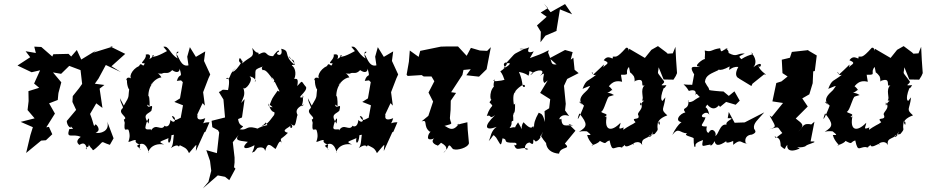

<svg xmlns="http://www.w3.org/2000/svg" viewBox="-20 -828 5244 1087"><path d="M495 9C510 19 498 32 523 11C577 -36 541 -27 602 -8L623 -45L587 -140C604 -85 546 -69 521 -77C558 -89 525 -126 520 -124C509 -102 514 -123 490 -183L525 -243L560 -217L544 -326L571 -347L517 -354L538 -384L579 -460L664 -420L611 -453L689 -523L604 -565H621L508 -530L530 -546L440 -491L415 -545L383 -508L368 -523L282 -521L276 -508L214 -562L174 -564L183 -528L125 -538L151 -504L79 -457L159 -419L207 -430L173 -355L202 -331L141 -312L142 -256L136 -205L176 -158L97 -138L166 -108L152 -63L128 38C157 15 184 -9 213 -32L240 -34L276 -68L257 -110L242 -107L291 -185L258 -243L307 -262L310 -294L311 -302L327 -362L280 -418L326 -410L372 -455L436 -431L445 -353L428 -329L392 -284L390 -251L411 -206L358 -143C358 -115 386 -93 381 -115C385 -99 412 -100 372 -97C353 -37 391 -75 437 -53C392 -20 442 -3 429 -7C465 -33 472 9 470 18C452 0 501 11 475 -19Z M926 -538C943 -551 865 -500 843 -508C832 -514 879 -529 823 -491C816 -472 852 -530 805 -519C813 -491 759 -466 799 -470C790 -436 781 -484 767 -454C726 -436 704 -386 730 -380C690 -406 693 -363 699 -375C696 -340 720 -289 716 -349C700 -267 721 -297 681 -230L659 -272C664 -236 681 -224 675 -216C639 -186 713 -164 681 -151C695 -93 716 -95 687 -142C678 -67 697 -106 708 -92C730 -27 679 -13 733 -33C770 -42 722 -27 774 -8C761 29 795 31 755 -2C792 -32 815 0 822 37C813 40 832 -23 909 -10C873 -27 884 -24 934 -46C926 -13 946 -5 951 -63C984 -65 990 -86 970 -87C957 -49 965 -7 947 10C1001 -25 986 18 998 -6C1022 7 1036 7 1050 39C1107 -28 1089 -12 1089 27L1137 -79L1143 -82L1166 -136C1116 -136 1129 -112 1142 -159C1073 -131 1108 -194 1095 -176L1127 -244L1140 -230L1130 -306L1160 -384L1170 -406V-407L1135 -483L1142 -537L1089 -506L1055 -561L1040 -507L1047 -458C1002 -446 992 -514 977 -523C1013 -539 961 -549 986 -497C941 -522 936 -572 905 -563ZM1005 -373 1015 -363 999 -271 967 -251 1016 -232 1003 -161C982 -154 969 -133 953 -171C981 -170 975 -117 945 -149C938 -84 894 -128 912 -116C892 -82 863 -135 835 -89C843 -105 804 -84 803 -106C808 -143 833 -188 821 -128C783 -184 819 -181 837 -201C853 -258 819 -201 813 -236L827 -227C829 -253 822 -310 820 -274C816 -356 874 -376 832 -345C838 -354 863 -387 894 -390C875 -424 854 -410 896 -411C918 -423 928 -403 955 -431C983 -411 998 -422 997 -440C1015 -375 997 -423 981 -370Z M1437 10C1437 10 1476 -5 1481 27C1495 -22 1504 -13 1539 15C1544 18 1564 -57 1577 -13C1563 -55 1567 -31 1610 -76C1560 -90 1628 -108 1625 -120C1615 -90 1652 -106 1624 -129C1651 -108 1650 -110 1663 -175C1676 -171 1627 -206 1702 -237C1670 -208 1706 -244 1692 -289L1699 -278C1645 -266 1721 -307 1713 -335C1682 -370 1697 -377 1663 -341C1671 -386 1660 -382 1646 -381C1660 -414 1649 -448 1632 -457C1640 -471 1674 -438 1615 -511C1622 -481 1651 -501 1645 -464C1581 -515 1628 -540 1572 -552C1588 -494 1524 -523 1559 -535C1562 -556 1533 -522 1526 -510C1474 -510 1501 -550 1444 -520C1443 -544 1441 -510 1408 -557C1422 -498 1401 -514 1351 -469C1355 -482 1336 -510 1335 -494C1325 -473 1360 -458 1352 -485C1305 -399 1269 -416 1324 -448C1268 -413 1293 -375 1259 -383C1277 -399 1282 -368 1271 -318C1223 -323 1248 -318 1219 -307L1245 -265L1254 -163L1178 -144L1182 -108L1214 -91L1221 -78L1208 39L1148 22L1169 83L1176 139L1160 201L1128 239L1213 165L1254 173L1278 192L1313 127L1305 119L1308 92V64L1298 -23L1344 -80C1302 -32 1323 -33 1383 -25C1344 8 1363 26 1421 -6C1413 43 1393 40 1421 30ZM1424 -104C1371 -117 1381 -88 1337 -96C1381 -128 1335 -96 1328 -154L1350 -163L1365 -267L1345 -245C1358 -278 1371 -292 1357 -332C1367 -309 1420 -380 1393 -394C1398 -399 1438 -379 1423 -364C1433 -440 1406 -429 1478 -455C1442 -446 1481 -420 1465 -432C1477 -429 1482 -441 1526 -376C1504 -395 1527 -395 1535 -365C1521 -353 1538 -376 1532 -372C1554 -324 1575 -297 1552 -315C1514 -261 1525 -278 1507 -235L1525 -220C1524 -224 1496 -213 1500 -243C1519 -168 1542 -212 1532 -177C1493 -124 1488 -124 1459 -112C1499 -139 1476 -142 1494 -120C1417 -104 1409 -69 1448 -97Z M1990 -538C2007 -551 1929 -500 1907 -508C1896 -514 1943 -529 1887 -491C1880 -472 1916 -530 1869 -519C1877 -491 1823 -466 1863 -470C1854 -436 1845 -484 1831 -454C1790 -436 1768 -386 1794 -380C1754 -406 1757 -363 1763 -375C1760 -340 1784 -289 1780 -349C1764 -267 1785 -297 1745 -230L1723 -272C1728 -236 1745 -224 1739 -216C1703 -186 1777 -164 1745 -151C1759 -93 1780 -95 1751 -142C1742 -67 1761 -106 1772 -92C1794 -27 1743 -13 1797 -33C1834 -42 1786 -27 1838 -8C1825 29 1859 31 1819 -2C1856 -32 1879 0 1886 37C1877 40 1896 -23 1973 -10C1937 -27 1948 -24 1998 -46C1990 -13 2010 -5 2015 -63C2048 -65 2054 -86 2034 -87C2021 -49 2029 -7 2011 10C2065 -25 2050 18 2062 -6C2086 7 2100 7 2114 39C2171 -28 2153 -12 2153 27L2201 -79L2207 -82L2230 -136C2180 -136 2193 -112 2206 -159C2137 -131 2172 -194 2159 -176L2191 -244L2204 -230L2194 -306L2224 -384L2234 -406V-407L2199 -483L2206 -537L2153 -506L2119 -561L2104 -507L2111 -458C2066 -446 2056 -514 2041 -523C2077 -539 2025 -549 2050 -497C2005 -522 2000 -572 1969 -563ZM2069 -373 2079 -363 2063 -271 2031 -251 2080 -232 2067 -161C2046 -154 2033 -133 2017 -171C2045 -170 2039 -117 2009 -149C2002 -84 1958 -128 1976 -116C1956 -82 1927 -135 1899 -89C1907 -105 1868 -84 1867 -106C1872 -143 1897 -188 1885 -128C1847 -184 1883 -181 1901 -201C1917 -258 1883 -201 1877 -236L1891 -227C1893 -253 1886 -310 1884 -274C1880 -356 1938 -376 1896 -345C1902 -354 1927 -387 1958 -390C1939 -424 1918 -410 1960 -411C1982 -423 1992 -403 2019 -431C2047 -411 2062 -422 2061 -440C2079 -375 2061 -423 2045 -370Z M2514 10C2525 -27 2538 19 2549 17C2567 24 2628 10 2635 -17L2628 -93L2626 -136C2570 -124 2552 -113 2578 -128C2540 -70 2509 -115 2496 -115C2553 -131 2532 -122 2527 -159L2531 -206L2532 -258L2562 -302L2534 -306L2598 -404L2604 -432L2645 -436L2620 -402L2692 -394L2735 -436L2736 -442L2759 -561L2738 -540L2697 -542L2646 -557L2622 -512L2573 -565H2511L2476 -564L2359 -540L2350 -506L2300 -542L2295 -479L2282 -405L2288 -398L2367 -403L2379 -395H2479L2417 -405L2439 -368L2406 -304L2432 -253L2405 -172L2367 -141C2405 -153 2373 -115 2412 -83C2427 -85 2405 -78 2403 -52C2400 -29 2439 -40 2456 -57C2401 -28 2446 -6 2458 -5C2444 12 2498 -36 2474 -22C2477 -17 2534 3 2490 38Z M3002 -538C3017 -544 2950 -510 2976 -560C2928 -539 2899 -556 2947 -551C2872 -510 2912 -541 2843 -468C2891 -480 2853 -449 2830 -441C2883 -490 2809 -478 2841 -447C2797 -403 2812 -451 2836 -376C2823 -371 2751 -361 2781 -378C2758 -312 2805 -324 2796 -350C2744 -333 2754 -245 2765 -268L2751 -249C2783 -215 2761 -247 2736 -172C2769 -180 2744 -149 2783 -176C2714 -111 2727 -85 2792 -110C2758 -87 2759 -52 2747 -29C2779 -63 2767 -73 2789 -49C2815 -9 2815 10 2825 -45C2862 -38 2817 -19 2887 -20C2914 -23 2905 3 2891 -9C2903 39 2933 -4 2971 16C2942 31 2947 -20 2979 -21C3017 10 2984 -63 3012 -27C3037 -29 3064 -86 3040 -99C3067 -67 3028 -31 3040 -62C3086 14 3109 1 3071 -22C3073 18 3103 39 3145 42C3153 -2 3217 20 3178 -15L3238 -88L3198 -127L3225 -117C3185 -123 3161 -102 3158 -156C3134 -138 3151 -192 3202 -171L3179 -203L3183 -240L3173 -342L3191 -381L3256 -414L3233 -433L3226 -501L3211 -490L3222 -533L3179 -545L3091 -498L3131 -463C3094 -462 3110 -469 3080 -537C3064 -526 3078 -503 3087 -544C3043 -521 3029 -517 2980 -499ZM3081 -373 3038 -302 3095 -266 3089 -215 3063 -199 3065 -137C3052 -188 3044 -182 3030 -190C3007 -149 3003 -130 3003 -104C2993 -137 3004 -70 2944 -136C2918 -101 2954 -67 2913 -135C2871 -78 2929 -121 2865 -103C2888 -134 2865 -138 2886 -145C2887 -193 2880 -152 2889 -189C2900 -188 2894 -262 2897 -240L2889 -236C2888 -243 2878 -306 2902 -308C2876 -298 2955 -375 2952 -337C2930 -329 2947 -356 2918 -421C2988 -407 2965 -383 2977 -416C2966 -437 3020 -413 2982 -405C3020 -440 3078 -437 3037 -398C3083 -435 3040 -384 3062 -358ZM3082 -782 3041 -757 3075 -733 3020 -684 3042 -648 3040 -589 3068 -626 3131 -653V-659L3150 -775L3219 -747L3179 -805L3097 -759L3059 -808Z M3813 -414C3809 -463 3806 -513 3804 -563L3789 -526L3760 -524L3753 -531L3705 -567L3668 -546L3631 -500L3542 -552C3539 -520 3544 -565 3524 -557C3467 -493 3468 -511 3449 -507C3455 -478 3426 -527 3398 -487C3450 -466 3391 -462 3395 -439C3397 -472 3417 -476 3339 -406C3323 -446 3330 -390 3357 -406C3305 -364 3300 -381 3278 -325C3332 -347 3326 -348 3305 -318C3276 -291 3250 -268 3277 -234L3260 -250C3258 -266 3312 -192 3291 -242C3255 -147 3240 -132 3260 -186C3309 -125 3305 -111 3258 -82C3298 -93 3340 -72 3295 -91C3341 -55 3320 -65 3304 -64C3314 -20 3355 -1 3328 -5C3354 -10 3391 -33 3369 -34C3422 -5 3398 -23 3431 -33C3448 46 3454 -7 3507 7C3462 9 3530 13 3518 -31C3502 37 3572 -28 3569 -11C3547 -9 3599 -43 3616 -6C3605 -57 3659 -34 3677 -84C3667 -30 3624 -61 3686 -69C3720 -109 3691 -82 3708 -150C3679 -131 3723 -160 3714 -121C3689 -145 3742 -170 3758 -175C3716 -212 3739 -204 3747 -277L3731 -257C3736 -256 3707 -252 3738 -331C3725 -353 3732 -304 3753 -346C3693 -340 3754 -355 3737 -371C3695 -429 3705 -401 3709 -447L3737 -378L3793 -377L3806 -398ZM3548 -414C3542 -428 3573 -395 3570 -391C3575 -384 3571 -354 3576 -370C3642 -395 3598 -328 3630 -346C3600 -317 3630 -272 3614 -260L3645 -252C3610 -279 3602 -196 3604 -248C3634 -213 3581 -193 3594 -175C3606 -142 3546 -170 3578 -136C3560 -121 3546 -122 3497 -84C3517 -75 3504 -100 3512 -107C3469 -88 3493 -113 3493 -133C3440 -78 3397 -88 3416 -174C3403 -140 3424 -181 3395 -163C3441 -184 3391 -184 3383 -195C3401 -200 3416 -281 3430 -282L3456 -290C3412 -318 3399 -283 3445 -319C3460 -298 3419 -369 3415 -326C3426 -331 3442 -381 3502 -365C3490 -429 3500 -397 3501 -405C3554 -403 3512 -417 3541 -449Z M4057 -223 4091 -251 4145 -235 4168 -258 4138 -311 4106 -285 4076 -310C4058 -310 3999 -316 3996 -318C3987 -345 3994 -321 3971 -364C3974 -403 4006 -411 4047 -431C4005 -430 4055 -412 4060 -458C4032 -438 4046 -415 4111 -452C4103 -408 4111 -454 4160 -449C4118 -374 4196 -381 4163 -384L4234 -341L4240 -354L4306 -407C4339 -400 4280 -418 4271 -464C4282 -419 4314 -501 4245 -447C4274 -482 4243 -522 4230 -532C4261 -515 4230 -528 4177 -493C4164 -509 4155 -505 4197 -525C4150 -528 4155 -501 4105 -528C4106 -560 4064 -552 4103 -555C4065 -546 4064 -521 4057 -555C4004 -548 4012 -531 3970 -542C3974 -518 3968 -502 3971 -493C3964 -499 3895 -446 3942 -452C3926 -440 3870 -471 3910 -407L3899 -348C3824 -347 3851 -365 3880 -313C3880 -313 3929 -332 3917 -288C3928 -309 3919 -289 3970 -259C3960 -289 3951 -289 3904 -256C3875 -242 3871 -255 3877 -261C3884 -200 3834 -227 3860 -191C3831 -188 3786 -135 3855 -135C3857 -154 3819 -134 3786 -64C3823 -111 3827 -75 3870 -73C3846 -61 3893 -55 3907 -46C3907 -8 3911 15 3918 -1C3909 -22 3966 -36 3960 -35C3947 19 3965 -10 4015 -10C3991 -15 4002 16 4026 -29C4030 -7 4043 6 4095 -31C4087 -26 4088 -11 4131 -30V-8C4178 -47 4172 -16 4211 -15C4198 -5 4185 -63 4237 -66C4269 -79 4254 -89 4249 -100C4243 -130 4270 -149 4307 -192L4196 -135L4139 -133L4106 -194L4100 -159C4156 -160 4084 -147 4093 -122C4055 -131 4047 -60 4029 -59C4041 -75 4012 -113 3993 -78C3990 -72 3973 -83 3982 -112C3927 -110 3967 -129 3974 -164C3925 -159 3978 -212 3996 -178C3982 -242 3963 -204 3984 -236C4029 -183 4055 -247 4051 -229Z M4493 5C4547 13 4558 -22 4536 4C4538 -10 4606 -21 4588 -27H4569L4591 -139L4541 -96L4581 -122C4521 -136 4530 -109 4500 -83C4537 -120 4526 -125 4485 -157L4553 -225C4543 -240 4532 -256 4522 -271L4562 -294L4581 -357L4584 -424L4593 -426L4604 -514L4551 -545H4563L4463 -534L4452 -501L4406 -490L4410 -414L4439 -395L4404 -367L4375 -358L4353 -254L4413 -245L4349 -166L4337 -174C4367 -115 4385 -110 4334 -96C4400 -113 4376 -112 4409 -75C4351 -30 4381 -53 4358 -61C4384 -44 4398 -53 4400 -1C4436 30 4417 9 4438 -8C4433 10 4444 41 4508 13Z M5204 -414C5200 -463 5197 -513 5195 -563L5180 -526L5151 -524L5144 -531L5096 -567L5059 -546L5022 -500L4933 -552C4930 -520 4935 -565 4915 -557C4858 -493 4859 -511 4840 -507C4846 -478 4817 -527 4789 -487C4841 -466 4782 -462 4786 -439C4788 -472 4808 -476 4730 -406C4714 -446 4721 -390 4748 -406C4696 -364 4691 -381 4669 -325C4723 -347 4717 -348 4696 -318C4667 -291 4641 -268 4668 -234L4651 -250C4649 -266 4703 -192 4682 -242C4646 -147 4631 -132 4651 -186C4700 -125 4696 -111 4649 -82C4689 -93 4731 -72 4686 -91C4732 -55 4711 -65 4695 -64C4705 -20 4746 -1 4719 -5C4745 -10 4782 -33 4760 -34C4813 -5 4789 -23 4822 -33C4839 46 4845 -7 4898 7C4853 9 4921 13 4909 -31C4893 37 4963 -28 4960 -11C4938 -9 4990 -43 5007 -6C4996 -57 5050 -34 5068 -84C5058 -30 5015 -61 5077 -69C5111 -109 5082 -82 5099 -150C5070 -131 5114 -160 5105 -121C5080 -145 5133 -170 5149 -175C5107 -212 5130 -204 5138 -277L5122 -257C5127 -256 5098 -252 5129 -331C5116 -353 5123 -304 5144 -346C5084 -340 5145 -355 5128 -371C5086 -429 5096 -401 5100 -447L5128 -378L5184 -377L5197 -398ZM4939 -414C4933 -428 4964 -395 4961 -391C4966 -384 4962 -354 4967 -370C5033 -395 4989 -328 5021 -346C4991 -317 5021 -272 5005 -260L5036 -252C5001 -279 4993 -196 4995 -248C5025 -213 4972 -193 4985 -175C4997 -142 4937 -170 4969 -136C4951 -121 4937 -122 4888 -84C4908 -75 4895 -100 4903 -107C4860 -88 4884 -113 4884 -133C4831 -78 4788 -88 4807 -174C4794 -140 4815 -181 4786 -163C4832 -184 4782 -184 4774 -195C4792 -200 4807 -281 4821 -282L4847 -290C4803 -318 4790 -283 4836 -319C4851 -298 4810 -369 4806 -326C4817 -331 4833 -381 4893 -365C4881 -429 4891 -397 4892 -405C4945 -403 4903 -417 4932 -449Z"/></svg>

Font: Asimov Aggro
Style: CondIt
Weight: 500
Designer: Google
Version: Version 2.000980; 2014